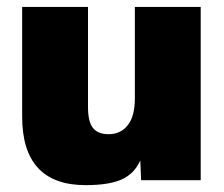

<svg xmlns="http://www.w3.org/2000/svg" viewBox="-20 -520 646 554"><path d="M227.1 14.2Q43.9 14.2 43.9 -184.1V-500H233.9V-211.9Q233.9 -168.5 248.3 -150.6Q262.7 -132.8 293 -132.8Q328.1 -132.8 348.6 -158.7Q369.1 -184.6 369.1 -235.8V-500H559.1V0H387.2L384.8 -57.1Q367.7 -18.6 331.1 -2.2Q294.4 14.2 227.1 14.2Z"/></svg>

Font: Human Sans Black
Style: Regular
Weight: 800
Designer: Tim Radville
Foundry: Continuum
Version: Version 1.000;FEAKit 1.0